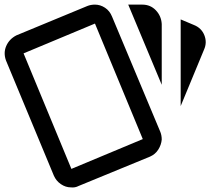

<svg xmlns="http://www.w3.org/2000/svg" viewBox="-20 -776 910 831"><path d="M391 -756Q373 -756 358 -750L51 -623Q20 -607 7 -577Q-6 -547 6 -514L213 -16Q223 7 243.5 21Q264 35 287 35Q305 37 320 29L629 -98Q652 -108 665 -128.5Q678 -149 680 -172Q680 -190 674 -205L465 -704Q455 -729 434.5 -742.5Q414 -756 391 -756ZM535 -756 680 -409V-672Q678 -707 654.5 -731.5Q631 -756 596 -756ZM762 -692V-317L863 -561Q877 -592 864.5 -623.5Q852 -655 819 -668ZM391 -674 598 -174 289 -45 82 -545Z"/></svg>

Font: Liga JetBrainsMono Nerd Font
Style: Regular
Weight: 400
Designer: Philipp Nurullin, Konstantin Bulenkov
Foundry: JetBrains
Version: Version 2.225; ttfautohint (v1.8.3)